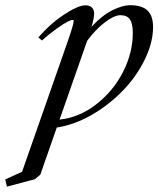

<svg xmlns="http://www.w3.org/2000/svg" viewBox="-124 -465 602 730"><path d="M-97.7 244.6 -104 217.3 -40 188 132.3 -304.2Q156.2 -372.6 156.2 -385.3Q156.2 -389.2 151.9 -389.2Q146 -389.2 132.1 -382.1Q118.2 -375 91.6 -356.2Q64.9 -337.4 35.2 -311L22 -322.8Q65.9 -374 119.4 -409.4Q172.9 -444.8 201.2 -444.8Q216.8 -444.8 225.3 -436.5Q233.9 -428.2 233.9 -413.1Q233.9 -396.5 224.1 -363.3Q264.2 -406.7 303.2 -426Q342.3 -445.3 370.1 -445.3Q416 -445.3 437 -424.8Q458 -404.3 458 -361.8Q458 -288.1 408 -204.6Q357.9 -121.1 271 -58.1Q182.6 5.9 91.8 20L29.3 199.2L8.8 216.3ZM204.6 -301.8 102.5 -10.3Q177.2 -18.1 242.2 -68.6Q307.1 -119.1 344 -191.9Q380.9 -264.6 380.9 -339.4Q380.9 -375.5 369.9 -391.4Q358.9 -407.2 333.5 -407.2Q310.5 -407.2 275.1 -380.4Q239.7 -353.5 207.5 -310.1Q207 -308.6 206.1 -305.9Q205.1 -303.2 204.6 -301.8Z"/></svg>

Font: Elstob
Style: Italic
Weight: 400
Italic angle: -20°
Designer: Peter S. Baker
Version: Version 1.015